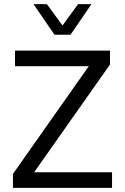

<svg xmlns="http://www.w3.org/2000/svg" viewBox="-20 -914 608 934"><path d="M43 0V-68L412 -592H53V-668H515V-600L146 -76H525V0ZM245 -745 143 -894H208L284 -790L360 -894H425L323 -745Z"/></svg>

Font: Gantari
Style: Regular
Weight: 400
Designer: Anugrah Pasau
Foundry: Lafontype
Version: Version 1.000; ttfautohint (v1.8.3)